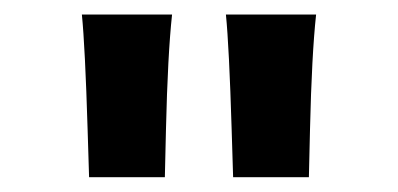

<svg xmlns="http://www.w3.org/2000/svg" viewBox="-20 -718 541 261"><path d="M99.1 -542Q95.7 -654.3 91.3 -698.2H213.9Q208 -644 205.6 -541.5L204.1 -477.1H101.1ZM294.9 -542Q291.5 -654.3 287.1 -698.2H409.7Q403.8 -644 401.4 -541.5L399.9 -477.1H296.9Z"/></svg>

Font: HammersmithOne
Style: Regular
Weight: 400
Designer: Nicole Fally
Foundry: Nicole Fally
Version: Version 1.003